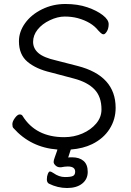

<svg xmlns="http://www.w3.org/2000/svg" viewBox="-20 -733 657 963"><path d="M268 17Q134 7 47 -91Q42 -96 42 -110Q42 -124 55 -141.5Q68 -159 78.5 -159Q89 -159 93 -152Q159 -45 302 -45Q351 -45 393.5 -63.5Q436 -82 462.5 -113.5Q489 -145 489 -184Q489 -248 454 -284.5Q419 -321 351 -339L234 -370Q161 -387 118 -423Q75 -459 75 -526Q75 -574 106 -617Q137 -660 191 -686.5Q245 -713 307.5 -713Q370 -713 418 -696.5Q466 -680 495.5 -657Q525 -634 525 -612Q525 -590 516 -575.5Q507 -561 499.5 -561Q492 -561 485 -568L473 -580Q439 -623 370 -642Q340 -650 304.5 -650Q269 -650 230 -631.5Q191 -613 168.5 -584.5Q146 -556 146 -523Q146 -490 172.5 -467Q199 -444 261 -430L370 -402Q560 -353 560 -192Q560 -134 529.5 -86Q499 -38 442 -10Q397 12 335 17L322 57Q327 56 332 56Q337 56 342 56Q378 56 399 74Q420 92 420 129Q420 166 392 188Q364 210 316.5 210Q269 210 225 188Q215 182 215 166.5Q215 151 220 139Q225 127 230.5 127Q236 127 248 135Q276 155 305.5 155Q335 155 346 149.5Q357 144 357 128Q357 102 320 102Q306 102 286 106H281Q268 106 258.5 97Q249 88 249 79.5Q249 71 254.5 56.5Q260 42 266 24Z"/></svg>

Font: Moon Stars Kai T
Style: Regular
Weight: 400
Designer: GuiWonder
Version: Version 1.101